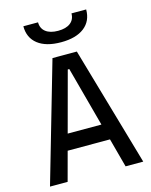

<svg xmlns="http://www.w3.org/2000/svg" viewBox="-132 -993 850 1078"><g transform="rotate(-15 293.0 -454.0)"><path d="M22 0 222.2 -693.4H363.8L564 0H461.4L297.4 -609.4H288.6L124.5 0ZM114.7 -168.9V-261.7H466.3V-168.9ZM293 -766.6Q206.1 -766.6 158.2 -803.7Q110.4 -840.8 110.4 -908.2H195.8Q195.8 -872.6 221.4 -852.8Q247.1 -833 293 -833Q339.4 -833 364.7 -852.8Q390.1 -872.6 390.1 -908.2H475.6Q475.6 -840.8 427.7 -803.7Q379.9 -766.6 293 -766.6Z"/></g></svg>

Font: Cascadia Mono
Style: Regular
Weight: 400
Monospace: yes
Designer: Aaron Bell
Foundry: Saja Typeworks
Version: Version 2102.003